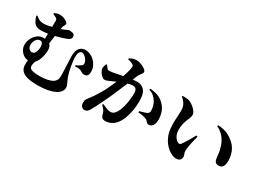

<svg xmlns="http://www.w3.org/2000/svg" viewBox="-44 -1527 3088 2308"><g transform="rotate(30 1500.0 -373.0)"><path d="M69 -662Q93 -643 111 -633Q129 -623 145.5 -619.5Q162 -616 183 -616Q206 -616 236 -622Q266 -628 296.5 -635.5Q327 -643 348 -649Q372 -655 396.5 -664Q421 -673 440.5 -682Q460 -691 473.5 -696.5Q487 -702 489 -702Q508 -702 527 -698.5Q546 -695 557.5 -685Q569 -675 569 -652Q569 -637 556.5 -623Q544 -609 509 -596Q484 -587 447 -575.5Q410 -564 366.5 -553.5Q323 -543 277 -536.5Q231 -530 188 -530Q152 -530 127.5 -543Q103 -556 87 -584Q71 -612 57 -655ZM226 -775Q226 -775 225.5 -780.5Q225 -786 225 -787Q243 -797 260.5 -802.5Q278 -808 302 -808Q328 -808 354.5 -798.5Q381 -789 399.5 -775.5Q418 -762 418 -750Q418 -731 409 -720Q400 -709 395 -683Q392 -662 386.5 -630.5Q381 -599 375 -561.5Q369 -524 364 -485.5Q359 -447 354 -411L285 -434Q286 -472 287.5 -511.5Q289 -551 289.5 -588Q290 -625 290.5 -657Q291 -689 291 -712Q291 -728 288 -736Q285 -744 275 -751Q266 -757 253.5 -763Q241 -769 226 -775ZM388 -364Q388 -333 380.5 -294.5Q373 -256 357 -220.5Q341 -185 315 -162Q289 -139 252 -139Q212 -139 180 -159.5Q148 -180 128.5 -213Q109 -246 109 -282Q109 -330 130 -372Q151 -414 186.5 -441Q222 -468 267 -468Q323 -468 355.5 -445Q388 -422 388 -364ZM291 -358Q291 -386 280.5 -403.5Q270 -421 245 -421Q224 -421 207.5 -406Q191 -391 181.5 -367.5Q172 -344 172 -317Q172 -291 187.5 -269.5Q203 -248 230 -248Q263 -248 277 -281Q291 -314 291 -358ZM337 -212Q326 -182 317.5 -154.5Q309 -127 309 -105Q309 -81 327 -68Q345 -55 379 -50.5Q413 -46 458 -46Q516 -46 557.5 -55.5Q599 -65 625 -78Q651 -93 664.5 -114.5Q678 -136 678 -187Q678 -207 676.5 -240Q675 -273 673.5 -310.5Q672 -348 670 -384Q668 -420 668 -446Q668 -525 699 -560Q730 -595 779 -595Q811 -595 844 -581Q877 -567 904.5 -540.5Q932 -514 949 -479Q966 -444 966 -403Q966 -385 962.5 -368Q959 -351 947 -340Q935 -329 908 -328Q891 -328 879.5 -334Q868 -340 855 -348Q842 -356 822.5 -360Q803 -364 767 -360L763 -373Q781 -383 800.5 -394Q820 -405 831 -414Q840 -420 843 -427Q846 -434 846 -444Q846 -467 831 -491Q816 -515 795 -531Q774 -547 757 -547Q737 -547 723.5 -527Q710 -507 710 -452Q710 -433 714 -403Q718 -373 723.5 -339Q729 -305 736.5 -274Q744 -243 750 -224Q766 -180 777.5 -157Q789 -134 795 -118.5Q801 -103 801 -81Q801 -51 780.5 -25Q760 1 720 20.5Q680 40 622 51Q564 62 489 62Q396 62 339.5 46Q283 30 259 -2Q235 -34 235 -81Q235 -119 241 -151.5Q247 -184 252 -212Z M1121 38Q1101 38 1084 19.5Q1067 1 1067 -30Q1067 -55 1071.5 -68.5Q1076 -82 1091 -100Q1115 -130 1141 -168Q1167 -206 1193.5 -251Q1220 -296 1243 -345Q1265 -391 1284 -436.5Q1303 -482 1318 -524Q1333 -566 1343.5 -600Q1354 -634 1359.5 -659Q1365 -684 1365 -696Q1365 -707 1362 -714.5Q1359 -722 1350 -727Q1338 -736 1318 -742Q1298 -748 1277 -753V-766Q1293 -776 1316.5 -785.5Q1340 -795 1374 -795Q1392 -795 1416.5 -788.5Q1441 -782 1464 -770Q1487 -758 1503 -744Q1519 -730 1519 -716Q1519 -702 1510.5 -690Q1502 -678 1491.5 -665.5Q1481 -653 1473 -635Q1464 -612 1447.5 -572.5Q1431 -533 1411 -485.5Q1391 -438 1371 -391Q1351 -344 1336 -309Q1320 -272 1300.5 -230Q1281 -188 1260.5 -146.5Q1240 -105 1222.5 -70.5Q1205 -36 1192 -13Q1174 18 1159 28Q1144 38 1121 38ZM1406 28Q1377 28 1361.5 13Q1346 -2 1337 -43Q1335 -53 1330.5 -62Q1326 -71 1314.5 -85Q1303 -99 1279 -125L1288 -138Q1325 -121 1353.5 -110Q1382 -99 1402 -99Q1427 -99 1440.5 -106.5Q1454 -114 1466 -129Q1486 -152 1500.5 -188Q1515 -224 1524.5 -267.5Q1534 -311 1539 -354Q1544 -397 1544 -433Q1544 -470 1530 -489.5Q1516 -509 1483 -509Q1461 -509 1428.5 -500Q1396 -491 1359.5 -477.5Q1323 -464 1288.5 -449.5Q1254 -435 1228 -423Q1205 -413 1188 -405.5Q1171 -398 1149 -398Q1135 -398 1116 -413.5Q1097 -429 1082 -452Q1067 -475 1063 -496Q1060 -519 1065.5 -536Q1071 -553 1077 -568L1089 -572Q1105 -547 1117 -533Q1129 -519 1148 -519Q1164 -519 1189.5 -523.5Q1215 -528 1247 -534Q1279 -540 1315.5 -547Q1352 -554 1390 -560Q1415 -565 1449.5 -569.5Q1484 -574 1510 -574Q1570 -574 1608 -531.5Q1646 -489 1646 -386Q1646 -322 1635 -255.5Q1624 -189 1601 -130Q1578 -71 1539 -30Q1515 -4 1479.5 12Q1444 28 1406 28ZM1884 -195Q1866 -195 1856 -204Q1846 -213 1837 -224Q1828 -235 1811 -242Q1800 -247 1781 -251Q1762 -255 1742 -258.5Q1722 -262 1704 -262L1701 -279Q1723 -285 1739.5 -290Q1756 -295 1769 -299Q1782 -303 1792 -307Q1809 -315 1817 -325Q1825 -335 1825 -356Q1825 -378 1818 -411Q1811 -444 1792 -476Q1772 -508 1745 -530.5Q1718 -553 1679 -563L1684 -580Q1730 -579 1780.5 -563Q1831 -547 1870 -511Q1916 -470 1936 -417.5Q1956 -365 1956 -307Q1956 -258 1937.5 -227Q1919 -196 1884 -195Z M2317 -18Q2287 -31 2256.5 -54.5Q2226 -78 2200 -112.5Q2174 -147 2156 -193Q2138 -239 2133 -296Q2127 -357 2132 -423Q2137 -489 2137 -545Q2137 -575 2127.5 -600Q2118 -625 2101 -647Q2084 -669 2059 -689L2063 -700Q2084 -701 2113 -699.5Q2142 -698 2166 -688Q2193 -676 2220 -654.5Q2247 -633 2264.5 -607.5Q2282 -582 2282 -558Q2282 -539 2273.5 -518.5Q2265 -498 2254 -471Q2243 -444 2234 -408Q2225 -372 2225 -322Q2225 -284 2237 -255.5Q2249 -227 2266 -209Q2283 -191 2297 -185Q2308 -180 2318.5 -181.5Q2329 -183 2338 -194Q2363 -229 2390.5 -274.5Q2418 -320 2445 -371L2464 -363Q2453 -323 2443.5 -283.5Q2434 -244 2428.5 -211.5Q2423 -179 2422 -161Q2422 -129 2426.5 -115Q2431 -101 2435 -92.5Q2439 -84 2439 -66Q2439 -28 2404 -13Q2369 2 2317 -18ZM2853 -189Q2836 -189 2820 -198Q2804 -207 2797 -229Q2791 -250 2789 -274Q2787 -298 2782.5 -330Q2778 -362 2764 -405Q2747 -464 2707 -514Q2667 -564 2605 -593L2609 -608Q2690 -605 2742.5 -580Q2795 -555 2842 -513Q2873 -485 2892.5 -449.5Q2912 -414 2921 -375.5Q2930 -337 2930 -297Q2930 -245 2912 -217Q2894 -189 2853 -189Z"/></g></svg>

Font: Noto Serif TC ExtraBold
Style: Regular
Weight: 800
Designer: Ryoko NISHIZUKA 西塚涼子 (kana & ideographs); Frank Grießhammer (Latin, Greek & Cyrillic); Wenlong ZHANG 张文龙 (bopomofo); San
Foundry: Adobe
Version: Version 2.002-H1;hotconv 1.1.0;makeotfexe 2.6.0